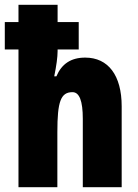

<svg xmlns="http://www.w3.org/2000/svg" viewBox="-27 -780 576 800"><path d="M213 -760H50V-688H-7V-574H50V0H212V-230C212 -357 226 -396 275 -396C304 -396 318 -359 318 -285V0H480V-337C480 -466 424 -540 328 -540C269 -540 230 -514 208 -462H199C208 -506 213 -542 213 -567V-574H301V-688H213Z"/></svg>

Font: Noto Sans Arabic ExtCond Blk
Style: Regular
Weight: 900
Width: 2
Designer: Monotype Design Team, Nadine Chahine, Nizar Qandah and Khaled Hosny
Foundry: Monotype Imaging Inc.
Version: Version 2.012